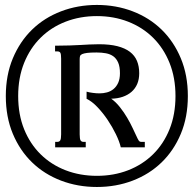

<svg xmlns="http://www.w3.org/2000/svg" viewBox="-20 -746 777 773"><path d="M527.8 -201.2Q531.7 -192.9 534.2 -187.7Q536.6 -182.6 538.8 -179.7Q541 -176.8 543.5 -175.8Q545.9 -174.8 549.8 -174.8H563V-152.8H466.3Q460.9 -176.3 446.5 -205.8Q432.1 -235.4 413.1 -263.7Q394 -292 371.8 -315.2Q349.6 -338.4 328.6 -348.1V-377Q338.4 -374 353.3 -372.1Q368.2 -370.1 380.9 -370.1Q396 -370.1 410.6 -374Q425.3 -377.9 437 -387.5Q448.7 -397 455.8 -412.6Q462.9 -428.2 462.9 -451.2Q462.9 -477.5 455.8 -493.9Q448.7 -510.3 436.3 -519.3Q423.8 -528.3 406.5 -531.5Q389.2 -534.7 368.7 -534.7Q344.2 -534.7 330.8 -533Q317.4 -531.2 310.5 -528.1Q303.7 -524.9 302.2 -519.8Q300.8 -514.6 300.8 -507.8V-205.1Q300.8 -186.5 304.4 -180.7Q308.1 -174.8 316.4 -174.8H325.2V-152.8H202.1V-174.8H210.4Q218.8 -174.8 222.4 -180.7Q226.1 -186.5 226.1 -205.1V-509.8Q226.1 -528.3 222.9 -533.7Q219.7 -539.1 210.4 -539.1H201.7V-562Q236.8 -562 261 -563Q285.2 -564 304.2 -564.9Q323.2 -565.9 340.3 -566.9Q357.4 -567.9 378.4 -567.9Q421.9 -567.9 452.6 -560.1Q483.4 -552.2 502.9 -537.4Q522.5 -522.5 531.5 -500.7Q540.5 -479 540.5 -451.2Q540.5 -426.8 532.5 -408Q524.4 -389.2 509.5 -376.2Q494.6 -363.3 473.9 -356.2Q453.1 -349.1 427.7 -348.6Q446.8 -335 463.1 -314.2Q479.5 -293.5 492.2 -271.7Q504.9 -250 513.9 -230.7Q522.9 -211.4 527.8 -201.2ZM370.1 -38.1Q438 -38.1 495.8 -60.5Q553.7 -83 596.2 -124.8Q638.7 -166.5 662.6 -225.8Q686.5 -285.2 686.5 -359.4Q686.5 -433.1 662.6 -492.7Q638.7 -552.2 596.2 -594.2Q553.7 -636.2 495.8 -658.7Q438 -681.2 370.1 -681.2Q302.2 -681.2 244.1 -658.7Q186 -636.2 143.6 -594.2Q101.1 -552.2 77.1 -492.7Q53.2 -433.1 53.2 -359.4Q53.2 -285.2 77.1 -225.8Q101.1 -166.5 143.6 -124.8Q186 -83 244.1 -60.5Q302.2 -38.1 370.1 -38.1ZM370.1 6.8Q293 6.8 225.8 -18.8Q158.7 -44.4 109.4 -92Q60.1 -139.6 31.7 -207.3Q3.4 -274.9 3.4 -359.4Q3.4 -443.4 31.7 -511.2Q60.1 -579.1 109.4 -627Q158.7 -674.8 225.8 -700.4Q293 -726.1 370.1 -726.1Q447.3 -726.1 514.2 -700.4Q581.1 -674.8 630.4 -627Q679.7 -579.1 708 -511.2Q736.3 -443.4 736.3 -359.4Q736.3 -274.9 708 -207.3Q679.7 -139.6 630.4 -92Q581.1 -44.4 514.2 -18.8Q447.3 6.8 370.1 6.8Z"/></svg>

Font: Arian Grqi
Style: Italic
Weight: 400
Italic angle: -15°
Designer: Ruben Hakobyan (Tarumian)
Foundry: Ruben Hakobyan (Tarumian)
Version: Version 1.002